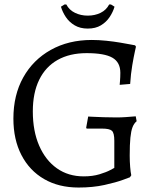

<svg xmlns="http://www.w3.org/2000/svg" viewBox="-20 -828 707 860"><path d="M332 12Q243 12 177.5 -26Q112 -64 76 -133.5Q40 -203 40 -297Q40 -402 84 -481Q128 -560 207.5 -604.5Q287 -649 391 -649Q422 -649 456 -645.5Q490 -642 519 -637Q548 -632 566.5 -628.5Q585 -625 585 -625L589 -619Q589 -619 584 -596.5Q579 -574 572.5 -536Q566 -498 563 -452L516 -448Q516 -448 517.5 -465Q519 -482 519 -502Q519 -549 483.5 -569.5Q448 -590 368 -590Q292 -590 238 -559.5Q184 -529 155.5 -470.5Q127 -412 127 -329Q127 -241 155.5 -175.5Q184 -110 235 -74Q286 -38 355 -38Q395 -38 426 -47.5Q457 -57 474.5 -66.5Q492 -76 492 -76V-198Q492 -232 481.5 -242Q471 -252 437 -252Q426 -252 409.5 -252Q393 -252 380.5 -252Q368 -252 368 -252L366 -256L375 -306Q375 -306 394.5 -305Q414 -304 443.5 -303Q473 -302 502 -302Q524 -302 543.5 -303.5Q563 -305 575.5 -306Q588 -307 588 -307L592 -285Q580 -275 573.5 -258Q567 -241 564 -211Q561 -181 561 -131Q561 -105 563 -80.5Q565 -56 568 -43L562 -34Q562 -34 531 -22.5Q500 -11 448 0.5Q396 12 332 12ZM373 -700Q339 -700 314.5 -714.5Q290 -729 275 -751.5Q260 -774 253 -798L269 -808H277Q290 -783 316 -770.5Q342 -758 373 -758Q405 -758 430.5 -770.5Q456 -783 469 -808H477L493 -798Q486 -774 471 -751.5Q456 -729 432 -714.5Q408 -700 373 -700Z"/></svg>

Font: Alegreya
Style: Regular
Weight: 400
Designer: Juan Pablo del Peral
Foundry: Huerta Tipografica
Version: Version 2.009